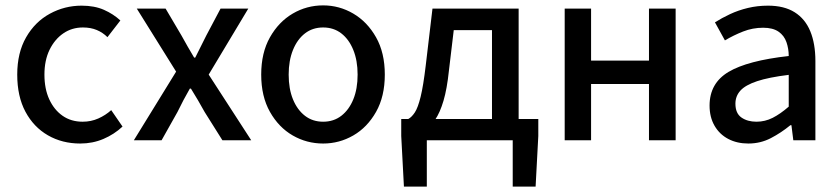

<svg xmlns="http://www.w3.org/2000/svg" viewBox="-20 -521 3116 713"><path d="M278 12Q211 12 158 -18.5Q105 -49 74.5 -106Q44 -163 44 -244Q44 -325 77 -382.5Q110 -440 165 -470Q220 -500 283 -500Q331 -500 366 -484.5Q401 -469 427 -445L379 -383Q362 -400 339.5 -409.5Q317 -419 288 -419Q247 -419 215 -397Q183 -375 164 -336Q145 -297 145 -244Q145 -191 163 -152Q181 -113 212.5 -91Q244 -69 287 -69Q318 -69 345 -81Q372 -93 393 -112L435 -51Q404 -22 364 -5Q324 12 278 12Z M477 0 634 -255 488 -489H595L654 -389Q665 -369 677 -348Q689 -327 701 -307H705Q715 -327 725.5 -348Q736 -369 746 -389L799 -489H902L755 -244L913 0H806L740 -105Q728 -127 715 -149Q702 -171 689 -192H685Q673 -171 661.5 -149.5Q650 -128 639 -105L580 0Z M1180 12Q1119 12 1067 -18Q1015 -48 982.5 -105.5Q950 -163 950 -244Q950 -325 982.5 -382.5Q1015 -440 1067 -470.5Q1119 -501 1180 -501Q1240 -501 1292 -470.5Q1344 -440 1376.5 -382.5Q1409 -325 1409 -244Q1409 -163 1376.5 -105.5Q1344 -48 1292 -18Q1240 12 1180 12ZM1180 -69Q1219 -69 1247.5 -91Q1276 -113 1292 -152Q1308 -191 1308 -244Q1308 -296 1292 -335.5Q1276 -375 1247.5 -397Q1219 -419 1180 -419Q1141 -419 1112.5 -397Q1084 -375 1068 -335.5Q1052 -296 1052 -244Q1052 -191 1068 -152Q1084 -113 1112.5 -91Q1141 -69 1180 -69Z M1565 0V172H1480L1470 -16V-79H1979V-16L1969 172H1884V0ZM1807 -29V-409H1665L1647 -258Q1640 -191 1627 -147Q1614 -103 1596 -76.5Q1578 -50 1557 -37.5Q1536 -25 1513 -22L1496 -79Q1509 -86 1520.5 -103.5Q1532 -121 1542 -161.5Q1552 -202 1561 -278L1586 -489H1906V-29Z M2077 0V-489H2175V-296H2390V-489H2489V0H2390V-209H2175V0Z M2759 12Q2717 12 2684.5 -5Q2652 -22 2633.5 -54Q2615 -86 2615 -129Q2615 -212 2685.5 -254Q2756 -296 2909 -313Q2909 -340 2900.5 -364.5Q2892 -389 2871 -403.5Q2850 -418 2814 -418Q2775 -418 2739.5 -404Q2704 -390 2672 -371L2635 -438Q2660 -454 2691 -468.5Q2722 -483 2757.5 -491.5Q2793 -500 2832 -500Q2892 -500 2931 -475.5Q2970 -451 2989 -405Q3008 -359 3008 -294V0H2926L2919 -56H2915Q2881 -28 2842.5 -8Q2804 12 2759 12ZM2789 -69Q2821 -69 2849.5 -83.5Q2878 -98 2909 -125V-243Q2835 -234 2791.5 -219.5Q2748 -205 2729.5 -184.5Q2711 -164 2711 -136Q2711 -100 2733.5 -84.5Q2756 -69 2789 -69Z"/></svg>

Font: UmiuVSE Medium
Style: Regular
Weight: 500
Designer: Paul D. Hunt
Foundry: Adobe
Version: Version 3.046;September 5, 2023;FontCreator 14.0.0.2901 64-b